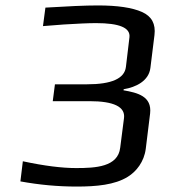

<svg xmlns="http://www.w3.org/2000/svg" viewBox="-20 -676 620 706"><path d="M434 -344 435 -348C479 -355 527 -378 533 -426L548 -547C553 -588 538 -616 502 -632C466 -648 412 -656 340 -656C293 -656 229 -653 147 -648L138 -580C140 -580 165 -582 215 -586C265 -589 304 -591 333 -591C419 -591 460 -574 456 -539L443 -430C438 -387 390 -366 300 -366H182L174 -304H309C399 -304 441 -283 436 -242L422 -133C414 -62 331 -58 260 -58C208 -58 143 -66 64 -83L55 -9C126 4 194 10 262 10C334 10 402 4 450 -26C481 -45 510 -81 516 -129L532 -259C539 -322 486 -335 434 -344Z"/></svg>

Font: Gamestation Text
Style: Italic
Weight: 400
Designer: Jonas Hecksher
Foundry: Jonas Hecksher, Playtypeª, e-types AS
Version: Version 1.003